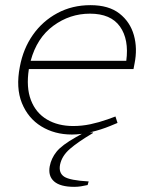

<svg xmlns="http://www.w3.org/2000/svg" viewBox="-20 -516 587 745"><path d="M259 6Q192 6 140.5 -25.5Q89 -57 65 -116Q41 -175 57 -257Q70 -327 107.5 -380.5Q145 -434 202.5 -465Q260 -496 331 -496Q402 -496 443.5 -463.5Q485 -431 499.5 -379.5Q514 -328 502 -269L498 -248H92Q81 -177 100 -127.5Q119 -78 162 -52.5Q205 -27 264 -27Q298 -27 331 -34Q364 -41 398 -53L428 -64L436 -39L407 -27Q373 -13 333.5 -3.5Q294 6 259 6ZM99 -280H470Q481 -363 445.5 -413Q410 -463 329 -463Q251 -463 187 -416Q123 -369 99 -280ZM268 209Q214 209 190 188Q166 167 173 129Q179 98 199.5 72.5Q220 47 275 16L309 -3L341 -2V0Q282 35 251 62Q220 89 213 123Q207 155 229 169.5Q251 184 324 188L320 202Q307 205 294 207Q281 209 268 209Z"/></svg>

Font: REM Thin
Style: Italic
Weight: 250
Italic angle: -11°
Designer: Octavio Pardo
Foundry: Ashler Design
Version: Version 1.005;gftools[0.9.28]